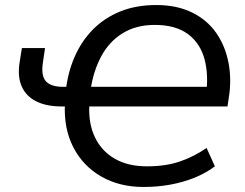

<svg xmlns="http://www.w3.org/2000/svg" viewBox="-20 -734 972 763"><path d="M550 9Q455 9 382.5 -32.5Q310 -74 271.5 -148.5Q233 -223 238 -321L256 -311H224Q165 -311 124.5 -331Q84 -351 66.5 -390Q49 -429 58 -487L67 -543H159L151 -489Q142 -434 162 -411.5Q182 -389 230 -389H262L241 -370Q249 -445 276.5 -508Q304 -571 349.5 -617Q395 -663 458 -688.5Q521 -714 601 -714Q683 -714 743 -684.5Q803 -655 839 -603.5Q875 -552 888 -485Q901 -418 889 -344L884 -311H320L335 -317Q331 -243 357.5 -188Q384 -133 436.5 -103Q489 -73 564 -73Q638 -73 694 -92Q750 -111 801 -146L834 -73Q798 -46 753.5 -28Q709 -10 658 -0.5Q607 9 550 9ZM595 -635Q521 -635 467.5 -602Q414 -569 382.5 -510.5Q351 -452 340 -377L321 -389H825L798 -352Q810 -434 793 -498Q776 -562 727 -598.5Q678 -635 595 -635Z"/></svg>

Font: Nunito Sans 12pt Medium
Style: Italic
Weight: 500
Italic angle: -9°
Designer: Vernon Adams
Foundry: Vernon Adams
Version: Version 3.101;gftools[0.9.27]